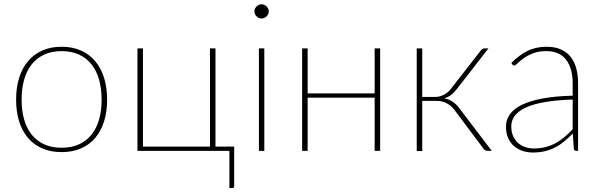

<svg xmlns="http://www.w3.org/2000/svg" viewBox="-20 -726 2885 924"><path d="M276.5 -501Q329 -501 369.8 -482.8Q410.5 -464.5 438.5 -431.2Q466.5 -398 481 -351Q495.5 -304 495.5 -246.5Q495.5 -189 481 -142.2Q466.5 -95.5 438.5 -62.5Q410.5 -29.5 369.8 -11.8Q329 6 276.5 6Q224 6 183.2 -11.8Q142.5 -29.5 114.5 -62.5Q86.5 -95.5 72 -142.2Q57.5 -189 57.5 -246.5Q57.5 -304 72 -351Q86.5 -398 114.5 -431.2Q142.5 -464.5 183.2 -482.8Q224 -501 276.5 -501ZM276.5 -15Q324.5 -15 360.5 -31.5Q396.5 -48 420.8 -78.5Q445 -109 457 -151.5Q469 -194 469 -246.5Q469 -299 457 -342Q445 -385 420.8 -415.8Q396.5 -446.5 360.5 -463.2Q324.5 -480 276.5 -480Q228.5 -480 192.5 -463.2Q156.5 -446.5 132.2 -415.8Q108 -385 96 -342Q84 -299 84 -246.5Q84 -194 96 -151.5Q108 -109 132.2 -78.5Q156.5 -48 192.5 -31.5Q228.5 -15 276.5 -15Z M1107 -20.5V169.5Q1107 179 1098 179H1084V0H641.5V-493H668V-20.5H990.5V-493H1017V-20.5Z M1252 -493V0H1226V-493ZM1273.5 -671Q1273.5 -664 1270.5 -658Q1267.5 -652 1262.8 -647.2Q1258 -642.5 1251.8 -639.8Q1245.5 -637 1239 -637Q1225 -637 1214.8 -647.2Q1204.5 -657.5 1204.5 -671Q1204.5 -685 1214.8 -695.2Q1225 -705.5 1239 -705.5Q1245.5 -705.5 1251.8 -702.8Q1258 -700 1262.8 -695.2Q1267.5 -690.5 1270.5 -684.2Q1273.5 -678 1273.5 -671Z M1809.5 -493V0H1783V-256H1460.5V0H1434V-493H1460.5V-276.5H1783V-493Z M2295 -484.5Q2298 -488 2302 -490.5Q2306 -493 2311 -493H2330.5L2177 -295.5Q2165.5 -280.5 2151.5 -269.5Q2137.5 -258.5 2118 -253Q2140.5 -248.5 2158 -236.8Q2175.5 -225 2190 -206L2346.5 0H2328Q2314 0 2307.5 -9.5L2167.5 -196.5Q2151.5 -217.5 2130 -229Q2108.5 -240.5 2081.5 -240.5H2012V1H1985.5V-493H2012V-259.5H2075Q2096 -259.5 2116.5 -270.2Q2137 -281 2150 -298.5Z M2736 -247Q2585 -242 2512.8 -209.5Q2440.5 -177 2440.5 -118Q2440.5 -90.5 2449.8 -70.5Q2459 -50.5 2474.2 -37.2Q2489.5 -24 2509 -17.8Q2528.5 -11.5 2549 -11.5Q2581 -11.5 2607.5 -18.8Q2634 -26 2656.5 -38.5Q2679 -51 2698.5 -68Q2718 -85 2736 -104ZM2441 -423Q2478 -461 2518.5 -481Q2559 -501 2611 -501Q2649.5 -501 2678 -488.8Q2706.5 -476.5 2725.2 -453.5Q2744 -430.5 2753 -397.8Q2762 -365 2762 -324V0H2753Q2743 0 2741.5 -10.5L2736.5 -83.5Q2716 -62.5 2695.5 -45.5Q2675 -28.5 2652 -16.8Q2629 -5 2602.5 1.5Q2576 8 2544 8Q2520.5 8 2497.5 1Q2474.5 -6 2456 -21Q2437.5 -36 2426.2 -59.8Q2415 -83.5 2415 -117Q2415 -149.5 2433.8 -176Q2452.5 -202.5 2492 -221.8Q2531.5 -241 2592 -252.2Q2652.5 -263.5 2736 -265.5V-324Q2736 -398 2704 -439Q2672 -480 2609 -480Q2571.5 -480 2544.5 -469.2Q2517.5 -458.5 2499.5 -445.2Q2481.5 -432 2470.8 -421.2Q2460 -410.5 2454.5 -410.5Q2449.5 -410.5 2445.5 -416Z"/></svg>

Font: Lato 2
Style: Regular
Weight: 200
Designer: Lukasz Dziedzic with Adam Twardoch and Botio Nikoltchev
Foundry: tyPoland Lukasz Dziedzic
Version: Version 2.015; 2015-08-06; http://www.latofonts.com/